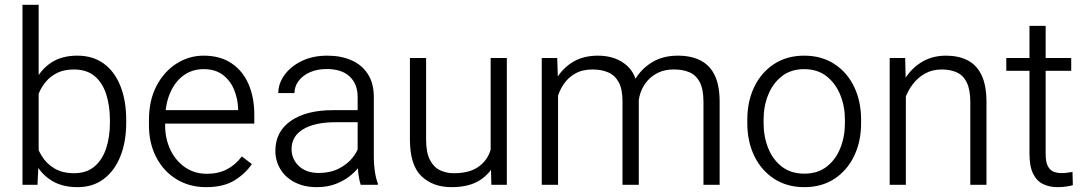

<svg xmlns="http://www.w3.org/2000/svg" viewBox="-20 -770 4526 800"><path d="M303.2 9.8Q238.8 9.8 194.6 -17.8Q150.4 -45.4 125 -94Q99.6 -142.6 91.8 -206.1V-315.4Q101.1 -382.8 126.5 -432.6Q151.9 -482.4 195.3 -510.3Q238.8 -538.1 302.2 -538.1Q367.2 -538.1 412.6 -504.9Q458 -471.7 481.9 -411.1Q505.9 -350.6 505.9 -269V-258.8Q505.9 -180.2 481.9 -119.6Q458 -59.1 412.8 -24.7Q367.7 9.8 303.2 9.8ZM73.7 0V-750H141.1V-102.5L136.2 0ZM288.6 -48.3Q340.8 -48.3 373.8 -76.4Q406.7 -104.5 422.4 -152.1Q438 -199.7 438 -258.8V-269Q438 -328.1 422.9 -376.2Q407.7 -424.3 374.8 -452.4Q341.8 -480.5 287.6 -480.5Q248 -480.5 220 -467Q191.9 -453.6 172.9 -431.6Q153.8 -409.7 142.8 -383.3Q131.8 -356.9 126.5 -331.1V-188Q134.3 -151.9 154.1 -119.9Q173.8 -87.9 207 -68.1Q240.2 -48.3 288.6 -48.3Z M838.9 9.8Q769 9.8 715.1 -23.4Q661.1 -56.6 630.9 -115Q600.6 -173.3 600.6 -248V-269.5Q600.6 -352.1 632.3 -412.4Q664.1 -472.7 716.1 -505.4Q768.1 -538.1 828.1 -538.1Q897.9 -538.1 945.1 -506.1Q992.2 -474.1 1015.9 -418.7Q1039.6 -363.3 1039.6 -292V-254.9H641.1V-311H972.2V-317.4Q970.7 -359.4 955.1 -397Q939.5 -434.6 908.2 -458.3Q877 -481.9 828.1 -481.9Q780.8 -481.9 744.6 -455.6Q708.5 -429.2 688.2 -381.3Q668 -333.5 668 -269.5V-248Q668 -192.4 689.7 -146.5Q711.4 -100.6 750.7 -73.2Q790 -45.9 842.3 -45.9Q889.2 -45.9 924.6 -64Q960 -82 987.8 -118.2L1029.3 -86.4Q1003.9 -47.9 958 -19Q912.1 9.8 838.9 9.8Z M1470.2 -365.7Q1470.2 -419.9 1437 -451.2Q1403.8 -482.4 1340.8 -482.4Q1301.8 -482.4 1271.5 -469Q1241.2 -455.6 1224.1 -432.6Q1207 -409.7 1207 -382.3H1139.6Q1139.6 -421.9 1165.3 -457.5Q1190.9 -493.2 1236.8 -515.6Q1282.7 -538.1 1344.2 -538.1Q1400.9 -538.1 1444.6 -518.8Q1488.3 -499.5 1512.9 -461.2Q1537.6 -422.9 1537.6 -364.7V-111.8Q1537.6 -85 1542 -55.4Q1546.4 -25.9 1554.2 -6.3V0H1482.9Q1477.1 -17.1 1473.6 -43.5Q1470.2 -69.8 1470.2 -93.8ZM1484.4 -260.7H1377.4Q1291 -260.7 1242.9 -231.4Q1194.8 -202.1 1194.8 -148.9Q1194.8 -107.4 1225.1 -78.4Q1255.4 -49.3 1308.6 -49.3Q1355 -49.3 1390.9 -67.1Q1426.8 -85 1449.5 -113.5Q1472.2 -142.1 1479 -173.8L1507.8 -137.2Q1502.4 -114.3 1486.1 -88.9Q1469.7 -63.5 1443.4 -41Q1417 -18.6 1381.1 -4.4Q1345.2 9.8 1300.3 9.8Q1248 9.8 1209 -10Q1169.9 -29.8 1148.7 -64.5Q1127.4 -99.1 1127.4 -141.6Q1127.4 -221.7 1191.9 -266.4Q1256.3 -311 1367.7 -311H1484.4Z M2024.4 -528.3H2091.8V0H2027.3L2024.4 -122.1ZM2069.3 -224.6Q2069.3 -157.2 2048.6 -104.2Q2027.8 -51.3 1982.2 -20.8Q1936.5 9.8 1861.3 9.8Q1783.7 9.8 1735.8 -36.1Q1688 -82 1688 -189.5V-528.3H1755.4V-188.5Q1755.4 -134.8 1771.2 -104Q1787.1 -73.2 1813.2 -60.8Q1839.4 -48.3 1870.1 -48.3Q1933.1 -48.3 1969.5 -72.3Q2005.9 -96.2 2021.2 -136.5Q2036.6 -176.8 2036.6 -223.6Z M2305.2 0H2237.3V-528.3H2301.8L2305.2 -420.4ZM2259.8 -304.7Q2262.7 -369.6 2287.8 -422.6Q2313 -475.6 2359.1 -506.8Q2405.3 -538.1 2471.2 -538.1Q2547.4 -538.1 2594.5 -494.6Q2641.6 -451.2 2641.6 -352.1V0H2573.7V-349.1Q2573.7 -398.4 2558.1 -427.2Q2542.5 -456.1 2514.4 -468.3Q2486.3 -480.5 2449.2 -480.5Q2406.2 -480.5 2376.5 -463.4Q2346.7 -446.3 2328.1 -418.5Q2309.6 -390.6 2301 -357.9Q2292.5 -325.2 2292 -293.9ZM2595.2 -335Q2598.1 -387.7 2623.5 -434.1Q2648.9 -480.5 2694.8 -509.3Q2740.7 -538.1 2804.2 -538.1Q2859.9 -538.1 2898.9 -518.1Q2938 -498 2958.3 -455.8Q2978.5 -413.6 2978.5 -345.2V0H2911.1V-345.7Q2911.1 -398.4 2895.5 -428Q2879.9 -457.5 2851.8 -469.2Q2823.7 -481 2786.6 -480.5Q2751 -480.5 2723.9 -467.8Q2696.8 -455.1 2678.7 -434.6Q2660.6 -414.1 2651.1 -389.6Q2641.6 -365.2 2640.6 -340.8Z M3093.8 -271.5Q3093.8 -348.1 3123 -408.4Q3152.3 -468.8 3205.6 -503.4Q3258.8 -538.1 3330.6 -538.1Q3403.3 -538.1 3456.5 -503.4Q3509.8 -468.8 3538.8 -408.4Q3567.9 -348.1 3567.9 -271.5V-256.8Q3567.9 -180.2 3538.8 -119.9Q3509.8 -59.6 3456.8 -24.9Q3403.8 9.8 3331.5 9.8Q3259.3 9.8 3205.8 -24.9Q3152.3 -59.6 3123 -119.9Q3093.8 -180.2 3093.8 -256.8ZM3161.6 -256.8Q3161.6 -200.7 3180.9 -152.6Q3200.2 -104.5 3238 -75.4Q3275.9 -46.4 3331.5 -46.4Q3386.7 -46.4 3424.3 -75.4Q3461.9 -104.5 3481.2 -152.6Q3500.5 -200.7 3500.5 -256.8V-271.5Q3500.5 -327.1 3481 -375Q3461.4 -422.9 3423.8 -452.4Q3386.2 -481.9 3330.6 -481.9Q3275.4 -481.9 3237.8 -452.4Q3200.2 -422.9 3180.9 -375Q3161.6 -327.1 3161.6 -271.5Z M3754.4 0H3687V-528.3H3751.5L3754.4 -415.5ZM3710 -304.7Q3712.9 -369.6 3739.7 -422.6Q3766.6 -475.6 3813.2 -506.8Q3859.9 -538.1 3921.4 -538.1Q3974.1 -538.1 4012 -518.6Q4049.8 -499 4070.1 -456.5Q4090.3 -414.1 4090.3 -344.7V0H4022.9V-345.2Q4022.9 -396 4008.5 -425.8Q3994.1 -455.6 3967.5 -468Q3940.9 -480.5 3903.8 -480.5Q3864.3 -480.5 3834 -463.4Q3803.7 -446.3 3782.7 -418.5Q3761.7 -390.6 3750.7 -357.9Q3739.7 -325.2 3739.3 -293.9Z M4443.4 -475.1H4172.9V-528.3H4443.4ZM4336.9 -662.1V-129.4Q4336.9 -94.7 4346.2 -77.4Q4355.5 -60.1 4370.6 -54.4Q4385.7 -48.8 4402.8 -48.8Q4415.5 -48.8 4427.7 -50.5Q4439.9 -52.2 4448.7 -53.7L4450.2 1.5Q4439.5 4.9 4422.4 7.3Q4405.3 9.8 4386.2 9.8Q4353 9.8 4326.4 -2.9Q4299.8 -15.6 4284.7 -46.1Q4269.5 -76.7 4269.5 -129.4V-662.1Z"/></svg>

Font: Heebo Light
Style: Regular
Weight: 300
Designer: Oded Ezer
Foundry: Ezer Type House
Version: Version 3.100